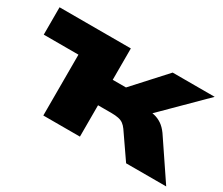

<svg xmlns="http://www.w3.org/2000/svg" viewBox="-92 -730 1107 954"><g transform="rotate(30 461.5 -253.0)"><path d="M217 0V-349H18V-506H427V-326H503L667 -506H908L640 -240L639 -286Q669 -284 692 -278.5Q715 -273 735 -259.5Q755 -246 773 -221L922 0H692L594 -142Q584 -156 572.5 -164.5Q561 -173 544 -176.5Q527 -180 504 -180H427V0Z"/></g></svg>

Font: Nunito Sans 7pt Expanded Black
Style: Regular
Weight: 900
Width: 7
Designer: Vernon Adams
Foundry: Vernon Adams
Version: Version 3.101;gftools[0.9.27]